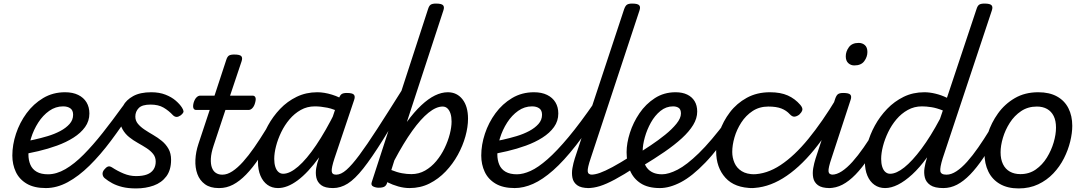

<svg xmlns="http://www.w3.org/2000/svg" viewBox="-20 -1035 6065 1074"><path d="M236 17Q171 17 129.5 -7.5Q88 -32 68.5 -73.5Q49 -115 49 -165Q49 -225 69.5 -287Q90 -349 128.5 -401.5Q167 -454 221.5 -486.5Q276 -519 344 -519Q387 -519 417.5 -504Q448 -489 464 -462.5Q480 -436 480 -400Q480 -358 456 -324.5Q432 -291 391 -265Q350 -239 299 -220.5Q248 -202 194.5 -189.5Q141 -177 91 -169L100 -240Q131 -245 169.5 -253.5Q208 -262 246.5 -273.5Q285 -285 317 -302Q349 -319 369 -341.5Q389 -364 389 -393Q389 -418 373.5 -429Q358 -440 333 -440Q291 -440 255.5 -415Q220 -390 194 -349.5Q168 -309 153.5 -262Q139 -215 139 -171Q139 -139 150 -113.5Q161 -88 185.5 -74Q210 -60 249 -60Q263 -60 268.5 -48.5Q274 -37 271.5 -21.5Q269 -6 260 5.5Q251 17 236 17Z M236 17Q226 17 222.5 5.5Q219 -6 221 -21.5Q223 -37 230 -48.5Q237 -60 248 -60Q296 -60 346 -89Q396 -118 448 -170.5Q500 -223 554.5 -292Q609 -361 666 -440Q674 -450 689 -448Q704 -446 715 -437.5Q726 -429 720 -419Q660 -327 600.5 -247.5Q541 -168 480.5 -108.5Q420 -49 359 -16Q298 17 236 17Z M741 19Q697 19 664.5 11Q632 3 608 -10Q584 -23 566 -38Q556 -46 554 -59Q552 -72 562 -85Q573 -99 583 -103Q593 -107 606 -99Q638 -78 672 -64Q706 -50 741 -50Q778 -50 802 -59Q826 -68 838.5 -86.5Q851 -105 851 -131Q851 -156 836.5 -174Q822 -192 799.5 -206.5Q777 -221 751 -235.5Q725 -250 702.5 -268Q680 -286 665.5 -311.5Q651 -337 651 -373Q651 -410 668.5 -443Q686 -476 725 -497.5Q764 -519 826 -519Q871 -519 905.5 -505.5Q940 -492 963 -472Q986 -452 998 -433Q1005 -422 1006.5 -413Q1008 -404 991 -390Q978 -381 968 -381Q958 -381 948 -390Q924 -416 895 -433Q866 -450 822 -450Q775 -450 756 -430.5Q737 -411 737 -383Q737 -360 751.5 -342.5Q766 -325 788.5 -310Q811 -295 837 -280Q863 -265 885.5 -246.5Q908 -228 922.5 -202.5Q937 -177 937 -141Q937 -84 910.5 -48.5Q884 -13 839.5 3Q795 19 741 19Z M1203 17Q1156 17 1126.5 -4.5Q1097 -26 1084 -61.5Q1071 -97 1073 -141Q1075 -185 1090 -230L1153 -420H1077Q1066 -420 1062 -430Q1058 -440 1063 -460Q1069 -480 1079 -490Q1089 -500 1100 -500H1180L1245 -698Q1251 -718 1260.5 -724Q1270 -730 1290 -730Q1322 -730 1330 -720.5Q1338 -711 1331 -691L1267 -500H1393Q1404 -500 1408.5 -490.5Q1413 -481 1407 -460Q1402 -441 1392 -430.5Q1382 -420 1371 -420H1241L1175 -221Q1161 -179 1159.5 -148Q1158 -117 1165.5 -97Q1173 -77 1188 -67.5Q1203 -58 1222 -58Q1236 -58 1243 -46.5Q1250 -35 1248 -20.5Q1246 -6 1235 5.5Q1224 17 1203 17Z M1207 17Q1193 17 1186 5.5Q1179 -6 1180.5 -20.5Q1182 -35 1193 -46.5Q1204 -58 1225 -58Q1251 -58 1280 -77Q1309 -96 1339.5 -130Q1370 -164 1402 -210Q1434 -256 1467 -310Q1475 -323 1489 -321Q1503 -319 1512 -308.5Q1521 -298 1513 -285Q1470 -210 1431.5 -153Q1393 -96 1356.5 -58.5Q1320 -21 1283.5 -2Q1247 17 1207 17Z M1535 17Q1501 17 1476 -1Q1451 -19 1437 -52Q1423 -85 1423 -130Q1423 -176 1437 -229Q1451 -282 1479 -333Q1507 -384 1547 -426Q1587 -468 1639.5 -493.5Q1692 -519 1755 -519Q1793 -519 1837 -505.5Q1881 -492 1916 -468L1898 -399Q1849 -425 1811 -432.5Q1773 -440 1741 -440Q1698 -440 1662.5 -420Q1627 -400 1599.5 -367.5Q1572 -335 1553 -295.5Q1534 -256 1524 -217Q1514 -178 1514 -146Q1514 -121 1520 -102Q1526 -83 1537.5 -73Q1549 -63 1564 -63Q1601 -63 1648 -103.5Q1695 -144 1748.5 -223Q1802 -302 1858 -415L1895 -378Q1830 -244 1766.5 -156.5Q1703 -69 1645 -26Q1587 17 1535 17ZM1843 17Q1798 17 1776.5 0.5Q1755 -16 1749.5 -41.5Q1744 -67 1749 -95.5Q1754 -124 1763 -148L1875 -483Q1882 -503 1891.5 -509Q1901 -515 1920 -515Q1951 -515 1959.5 -505.5Q1968 -496 1961 -476L1851 -149Q1834 -97 1835.5 -77.5Q1837 -58 1860 -58Q1874 -58 1881 -46.5Q1888 -35 1886.5 -20.5Q1885 -6 1874.5 5.5Q1864 17 1843 17Z M1843 17Q1829 17 1822 5.5Q1815 -6 1816.5 -20.5Q1818 -35 1829 -46.5Q1840 -58 1861 -58Q1887 -58 1917.5 -84.5Q1948 -111 1990 -167.5Q2032 -224 2090.5 -314.5Q2149 -405 2230 -534Q2239 -548 2253 -546Q2267 -544 2275.5 -533Q2284 -522 2276 -509Q2186 -355 2122.5 -253.5Q2059 -152 2012 -92.5Q1965 -33 1925 -8Q1885 17 1843 17Z M2098 15Q2082 15 2067.5 8Q2053 1 2060 -18L2374 -983Q2380 -1003 2389.5 -1009Q2399 -1015 2419 -1015Q2450 -1015 2458.5 -1005.5Q2467 -996 2460 -976L2256 -353Q2297 -409 2336.5 -446Q2376 -483 2413 -501Q2450 -519 2485 -519Q2536 -519 2567 -479.5Q2598 -440 2598 -371Q2598 -325 2583.5 -272.5Q2569 -220 2541 -169Q2513 -118 2473 -76Q2433 -34 2382.5 -8.5Q2332 17 2271 17Q2240 17 2208 8Q2176 -1 2146 -16L2145 -11Q2141 2 2131 8.5Q2121 15 2098 15ZM2169 -84Q2201 -71 2228.5 -66Q2256 -61 2281 -61Q2323 -61 2358 -81Q2393 -101 2420.5 -134Q2448 -167 2467 -206.5Q2486 -246 2496 -285Q2506 -324 2506 -355Q2506 -381 2500 -399.5Q2494 -418 2483 -428.5Q2472 -439 2456 -439Q2420 -439 2377 -404.5Q2334 -370 2286 -303Q2238 -236 2186 -138Z M2859 17Q2794 17 2752.5 -7.5Q2711 -32 2691.5 -73.5Q2672 -115 2672 -165Q2672 -225 2692.5 -287Q2713 -349 2751.5 -401.5Q2790 -454 2844.5 -486.5Q2899 -519 2967 -519Q3010 -519 3040.5 -504Q3071 -489 3087 -462.5Q3103 -436 3103 -400Q3103 -358 3079 -324.5Q3055 -291 3014 -265Q2973 -239 2922 -220.5Q2871 -202 2817.5 -189.5Q2764 -177 2714 -169L2723 -240Q2754 -245 2792.5 -253.5Q2831 -262 2869.5 -273.5Q2908 -285 2940 -302Q2972 -319 2992 -341.5Q3012 -364 3012 -393Q3012 -418 2996.5 -429Q2981 -440 2956 -440Q2914 -440 2878.5 -415Q2843 -390 2817 -349.5Q2791 -309 2776.5 -262Q2762 -215 2762 -171Q2762 -139 2773 -113.5Q2784 -88 2808.5 -74Q2833 -60 2872 -60Q2886 -60 2891.5 -48.5Q2897 -37 2894.5 -21.5Q2892 -6 2883 5.5Q2874 17 2859 17Z M2859 17Q2850 17 2846.5 5.5Q2843 -6 2844.5 -21.5Q2846 -37 2853 -48.5Q2860 -60 2871 -60Q2906 -60 2948 -79Q2990 -98 3042.5 -144Q3095 -190 3160.5 -268.5Q3226 -347 3308 -466Q3313 -474 3325.5 -469Q3338 -464 3347 -454.5Q3356 -445 3351 -436Q3270 -309 3202 -222Q3134 -135 3074.5 -82.5Q3015 -30 2962 -6.5Q2909 17 2859 17Z M3274 17Q3230 17 3208.5 1Q3187 -15 3182 -40.5Q3177 -66 3182 -94.5Q3187 -123 3195 -148L3471 -983Q3478 -1003 3487.5 -1009Q3497 -1015 3516 -1015Q3547 -1015 3555.5 -1005.5Q3564 -996 3557 -976L3284 -149Q3266 -96 3267.5 -77Q3269 -58 3292 -58Q3306 -58 3313 -46.5Q3320 -35 3318.5 -20.5Q3317 -6 3306 5.5Q3295 17 3274 17Z M3268 17Q3254 17 3247 5.5Q3240 -6 3241.5 -20.5Q3243 -35 3254 -46.5Q3265 -58 3286 -58Q3308 -58 3336 -68Q3364 -78 3406 -100.5Q3448 -123 3511 -163Q3525 -171 3536 -166.5Q3547 -162 3552 -150Q3557 -138 3554 -124Q3551 -110 3536 -101Q3468 -57 3419.5 -31Q3371 -5 3335.5 6Q3300 17 3268 17Z M3545 -173Q3578 -194 3620 -222Q3662 -250 3700.5 -281Q3739 -312 3764 -343Q3789 -374 3789 -400Q3789 -423 3776.5 -431.5Q3764 -440 3745 -440Q3706 -440 3674.5 -414.5Q3643 -389 3621 -349.5Q3599 -310 3587 -267Q3575 -224 3575 -190Q3575 -161 3580.5 -137Q3586 -113 3599 -96Q3612 -79 3633 -69.5Q3654 -60 3684 -60Q3698 -60 3703.5 -48.5Q3709 -37 3706.5 -21.5Q3704 -6 3695 5.5Q3686 17 3671 17Q3605 17 3564 -9.5Q3523 -36 3504 -81.5Q3485 -127 3485 -184Q3485 -234 3503.5 -292Q3522 -350 3557 -401.5Q3592 -453 3643 -486Q3694 -519 3759 -519Q3797 -519 3824 -506Q3851 -493 3865.5 -469Q3880 -445 3880 -411Q3880 -373 3857.5 -336Q3835 -299 3794 -261.5Q3753 -224 3697 -185.5Q3641 -147 3573 -106Z M3671 17Q3656 17 3650.5 5.5Q3645 -6 3648 -21.5Q3651 -37 3660 -48.5Q3669 -60 3683 -60Q3720 -60 3770.5 -86Q3821 -112 3889 -178Q3957 -244 4046 -363Q4052 -371 4064.5 -367Q4077 -363 4085.5 -354Q4094 -345 4088 -336Q4000 -203 3926 -126Q3852 -49 3789 -16Q3726 17 3671 17Z M4192 17Q4090 17 4038 -40.5Q3986 -98 3986 -189Q3986 -242 4005.5 -299.5Q4025 -357 4063 -407Q4101 -457 4157.5 -488Q4214 -519 4287 -519Q4346 -519 4386.5 -501Q4427 -483 4457 -448Q4472 -430 4467.5 -417.5Q4463 -405 4451 -394Q4438 -384 4425 -382.5Q4412 -381 4398 -396Q4379 -417 4351 -428Q4323 -439 4278 -439Q4228 -439 4190 -414Q4152 -389 4126.5 -349.5Q4101 -310 4088.5 -266.5Q4076 -223 4076 -185Q4076 -153 4088.5 -124Q4101 -95 4129 -77.5Q4157 -60 4202 -60Q4216 -60 4221.5 -48.5Q4227 -37 4225 -21.5Q4223 -6 4214.5 5.5Q4206 17 4192 17Z M4179 17Q4160 17 4152.5 5.5Q4145 -6 4146.5 -21.5Q4148 -37 4159 -48.5Q4170 -60 4189 -60Q4268 -60 4346 -111.5Q4424 -163 4502 -258.5Q4580 -354 4659 -485Q4664 -492 4676 -487Q4688 -482 4697 -472.5Q4706 -463 4701 -454Q4620 -302 4534 -197Q4448 -92 4359 -37.5Q4270 17 4179 17Z M4621 17Q4577 17 4555.5 1Q4534 -15 4529 -40.5Q4524 -66 4529 -94.5Q4534 -123 4542 -148L4652 -483Q4659 -503 4668.5 -509Q4678 -515 4697 -515Q4728 -515 4736.5 -505.5Q4745 -496 4738 -476L4631 -149Q4613 -96 4614.5 -77Q4616 -58 4639 -58Q4653 -58 4660 -46.5Q4667 -35 4665.5 -20.5Q4664 -6 4653 5.5Q4642 17 4621 17ZM4759 -669Q4739 -669 4725 -682Q4711 -695 4711 -720Q4711 -747 4728.5 -771Q4746 -795 4783 -795Q4804 -795 4818 -782.5Q4832 -770 4832 -744Q4832 -717 4814.5 -693Q4797 -669 4759 -669Z M4616 17Q4602 17 4595 5.5Q4588 -6 4589.5 -20.5Q4591 -35 4602 -46.5Q4613 -58 4634 -58Q4660 -58 4689 -77Q4718 -96 4748.5 -130Q4779 -164 4811 -210Q4843 -256 4876 -310Q4884 -323 4898 -321Q4912 -319 4921 -308.5Q4930 -298 4922 -285Q4879 -210 4840.5 -153Q4802 -96 4765.5 -58.5Q4729 -21 4692.5 -2Q4656 17 4616 17Z M4931 17Q4897 17 4871.5 -1Q4846 -19 4832 -52Q4818 -85 4818 -130Q4818 -176 4832 -229Q4846 -282 4874 -333Q4902 -384 4942.5 -426Q4983 -468 5035 -493.5Q5087 -519 5151 -519Q5180 -519 5213 -511Q5246 -503 5277 -488L5442 -983Q5448 -1003 5457.5 -1009Q5467 -1015 5487 -1015Q5518 -1015 5526.5 -1005.5Q5535 -996 5528 -976L5253 -149Q5237 -97 5240 -77.5Q5243 -58 5274 -58Q5283 -58 5287.5 -46.5Q5292 -35 5290.5 -20.5Q5289 -6 5281 5.5Q5273 17 5257 17Q5208 17 5184 0.5Q5160 -16 5153.5 -41.5Q5147 -67 5151.5 -95.5Q5156 -124 5164 -148L5166 -155Q5124 -97 5082.5 -59Q5041 -21 5003 -2Q4965 17 4931 17ZM4959 -63Q4994 -63 5038.5 -98.5Q5083 -134 5134.5 -203Q5186 -272 5238 -370L5254 -417Q5219 -431 5190 -435.5Q5161 -440 5137 -440Q5094 -440 5058 -420Q5022 -400 4994.5 -367.5Q4967 -335 4948 -295.5Q4929 -256 4919 -217Q4909 -178 4909 -146Q4909 -121 4915 -102Q4921 -83 4932.5 -73Q4944 -63 4959 -63Z M5257 17Q5243 17 5236 5.5Q5229 -6 5230.5 -20.5Q5232 -35 5243 -46.5Q5254 -58 5275 -58Q5301 -58 5330 -77Q5359 -96 5389.5 -130Q5420 -164 5452 -210Q5484 -256 5517 -310Q5525 -323 5539 -321Q5553 -319 5562 -308.5Q5571 -298 5563 -285Q5520 -210 5481.5 -153Q5443 -96 5406.5 -58.5Q5370 -21 5333.5 -2Q5297 17 5257 17Z M5678 19Q5616 19 5573 -6Q5530 -31 5508.5 -75.5Q5487 -120 5487 -176Q5487 -229 5506 -288.5Q5525 -348 5562.5 -400.5Q5600 -453 5656.5 -486Q5713 -519 5788 -519Q5850 -519 5892.5 -495.5Q5935 -472 5956.5 -429.5Q5978 -387 5978 -331Q5978 -291 5966.5 -243.5Q5955 -196 5931.5 -149.5Q5908 -103 5872 -65Q5836 -27 5787.5 -4Q5739 19 5678 19ZM5688 -61Q5737 -61 5774 -87Q5811 -113 5836 -153.5Q5861 -194 5874 -238.5Q5887 -283 5887 -321Q5887 -360 5874 -386Q5861 -412 5837 -425.5Q5813 -439 5780 -439Q5730 -439 5692 -413.5Q5654 -388 5628.5 -348Q5603 -308 5590 -264Q5577 -220 5577 -183Q5577 -144 5590.5 -116.5Q5604 -89 5629 -75Q5654 -61 5688 -61Z"/></svg>

Font: Playwrite NZ
Style: Regular
Weight: 400
Designer: Veronika Burian, José Scaglione
Foundry: TypeTogether
Version: Version 1.002